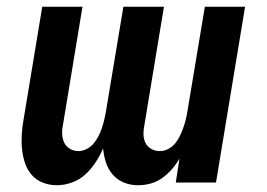

<svg xmlns="http://www.w3.org/2000/svg" viewBox="-20 -540 790 568"><path d="M148 8Q126 8 106 0Q86 -8 73 -23.5Q60 -39 53.5 -59Q47 -79 45 -100.5Q43 -122 44.5 -144Q46 -166 50 -188L105 -520H224L166 -169Q163 -155 164 -141.5Q165 -128 170.5 -117Q176 -106 187.5 -99.5Q199 -93 212 -93Q224 -93 236 -99Q248 -105 256.5 -115Q265 -125 271 -136.5Q277 -148 281 -160Q285 -172 288 -184Q291 -196 293 -208L345 -520H465L407 -169Q404 -155 404.5 -141.5Q405 -128 410.5 -117Q416 -106 427.5 -99.5Q439 -93 453 -93Q465 -93 477 -99Q489 -105 497.5 -115Q506 -125 511.5 -136.5Q517 -148 521.5 -160Q526 -172 529 -184Q532 -196 534 -208L586 -520H705L619 0H500L511 -71Q502 -55 489 -40Q476 -25 460 -13.5Q444 -2 425.5 3Q407 8 388 8Q366 8 346.5 0Q327 -8 313.5 -23.5Q300 -39 293.5 -59Q287 -79 285 -101Q276 -80 263 -60Q250 -40 232.5 -24Q215 -8 192.5 0Q170 8 148 8Z"/></svg>

Font: Iosevka Aile
Style: Bold Italic
Weight: 700
Italic angle: -9°
Designer: Belleve Invis
Foundry: Belleve Invis
Version: Version 28.0.1; ttfautohint (v1.8.4)